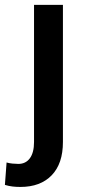

<svg xmlns="http://www.w3.org/2000/svg" viewBox="-60 -548 348 782"><path d="M78.6 -528.3H196.3V30.3Q196.3 118.7 150.4 166Q104.5 213.4 23.4 213.4Q6.3 213.4 -8.5 211.7Q-23.4 210 -40 205.1L-33.2 113.8Q-23.9 116.7 -9.8 118.2Q4.4 119.6 14.6 119.6Q44.9 119.6 61.8 96.4Q78.6 73.2 78.6 30.3Z"/></svg>

Font: Vazirmatn UI Medium
Style: Regular
Weight: 500
Designer: Saber Rastikerdar
Foundry: Saber Rastikerdar
Version: Version 33.003